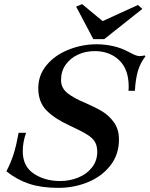

<svg xmlns="http://www.w3.org/2000/svg" viewBox="-20 -898 723 928"><path d="M11 -70Q34 -115 46.5 -155.5Q59 -196 70 -256H106Q90 -211 90 -167Q90 -94 143.5 -58.5Q197 -23 271 -23Q316 -23 357.5 -39.5Q399 -56 424.5 -88.5Q450 -121 450 -164Q450 -193 439 -212Q428 -231 400.5 -248Q373 -265 319 -290Q246 -323 205.5 -363.5Q165 -404 165 -472Q165 -535 205.5 -583.5Q246 -632 311.5 -658Q377 -684 447 -684Q486 -684 525 -675.5Q564 -667 596 -650Q602 -647 614.5 -640.5Q627 -634 636.5 -630.5Q646 -627 654 -627Q666 -627 679 -630L683 -626Q658 -594 646.5 -554.5Q635 -515 632 -459H601L602 -479Q602 -564 555.5 -607.5Q509 -651 438 -651Q394 -651 357 -634Q320 -617 297.5 -585.5Q275 -554 275 -511Q275 -473 306 -448Q337 -423 396 -399Q442 -379 475 -359Q508 -339 531.5 -305.5Q555 -272 555 -224Q555 -151 513.5 -98Q472 -45 405 -17.5Q338 10 262 10Q181 10 121.5 -9.5Q62 -29 11 -70ZM348 -866 377 -878 476 -796 647 -874 668 -855 484 -709H431Z"/></svg>

Font: Ibarra Real Nova
Style: Bold Italic
Weight: 700
Italic angle: -22°
Designer: Jose Maria Ribagorda & Octavio Pardo
Foundry: Octavio Pardo
Version: Version 1.014